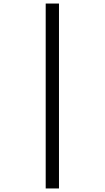

<svg xmlns="http://www.w3.org/2000/svg" viewBox="-20 -871 591 1084"><path d="M238 193H313V-851H238Z"/></svg>

Font: Noto Sans Tamil UI ExtraCondensed
Style: Regular
Weight: 400
Width: 2
Designer: Jelle Bosma - Monotype Design Team
Foundry: Monotype Imaging Inc.
Version: Version 2.004